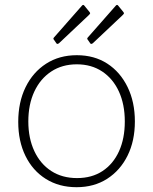

<svg xmlns="http://www.w3.org/2000/svg" viewBox="-20 -770 638 800"><path d="M299 10Q226 10 171 -24.5Q116 -59 86 -120.5Q56 -182 56 -262Q56 -344 86.5 -406.5Q117 -469 172 -504.5Q227 -540 300 -540Q373 -540 427 -505Q481 -470 511.5 -407.5Q542 -345 542 -264Q542 -183 511.5 -121.5Q481 -60 426.5 -25Q372 10 299 10ZM301 -28Q363 -28 407.5 -57.5Q452 -87 476 -140Q500 -193 500 -264Q500 -335 475.5 -388.5Q451 -442 406 -472Q361 -502 300 -502Q239 -502 193.5 -472Q148 -442 123 -388.5Q98 -335 98 -264Q98 -194 123 -140.5Q148 -87 193.5 -57.5Q239 -28 301 -28ZM331 -747 353 -720Q356 -716 355.5 -714Q355 -712 350 -707L226 -590Q222 -587 219 -587Q216 -587 214 -591L205 -604Q200 -609 205 -614L322 -747Q327 -752 331 -747ZM472 -747 494 -720Q497 -716 496.5 -714Q496 -712 491 -707L367 -590Q363 -587 360 -587Q357 -587 355 -591L346 -604Q341 -609 346 -614L463 -747Q468 -752 472 -747Z"/></svg>

Font: Libre Franklin Thin
Style: Regular
Weight: 100
Designer: Pablo Impallari, Rodrigo Fuenzalida, Nhung Nguyen
Foundry: Impallari Type
Version: Version 3.000